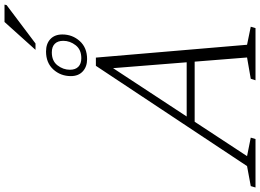

<svg xmlns="http://www.w3.org/2000/svg" viewBox="-230 -958 1125 830"><g transform="rotate(-90 332.0 -542.5)"><path d="M201 -263 213 -297.5H515L503.5 -263ZM554 -36.5 632 -20.5 626 0H400.5L407 -20.5L499 -36.5L451 -639.5H468.5L72.5 -36.5L152.5 -20.5L146.5 0H-63L-57 -20.5L29.5 -36.5L463 -690H498.5ZM525 -905.5Q558.5 -905.5 578.5 -886.8Q598.5 -868 598.5 -835Q598.5 -791.5 570 -759.8Q541.5 -728 492 -728Q459 -728 438.8 -746.8Q418.5 -765.5 418.5 -798Q418.5 -842.5 447.2 -874Q476 -905.5 525 -905.5ZM496 -753Q533 -753 552 -777.5Q571 -802 571 -831Q571 -855 558 -867.8Q545 -880.5 521 -880.5Q484 -880.5 465 -856Q446 -831.5 446 -802Q446 -778.5 459 -765.8Q472 -753 496 -753ZM532 -951 652.5 -1085H727.5L725.5 -1076L559.5 -951Z"/></g></svg>

Font: Newsreader Light
Style: Italic
Weight: 300
Italic angle: -17°
Designer: Hugues Gentile
Foundry: Production Type
Version: Version 1.003